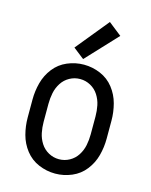

<svg xmlns="http://www.w3.org/2000/svg" viewBox="-117 -846 733 930"><g transform="rotate(15 250.0 -381.0)"><path d="M238 -563 183 -606 317 -770 383 -718ZM250 8Q207 8 167 -9Q127 -26 100.5 -60Q74 -94 63 -135.5Q52 -177 52 -220V-310Q52 -353 63 -394.5Q74 -436 100.5 -470Q127 -504 167 -521Q207 -538 250 -538Q293 -538 333 -521Q373 -504 399.5 -470Q426 -436 437 -394.5Q448 -353 448 -310V-220Q448 -177 437 -135.5Q426 -94 399.5 -60Q373 -26 333 -9Q293 8 250 8ZM250 -64Q278 -64 302.5 -77.5Q327 -91 342 -114.5Q357 -138 362.5 -165Q368 -192 368 -220V-310Q368 -338 362.5 -365Q357 -392 342 -415.5Q327 -439 302.5 -452.5Q278 -466 250 -466Q222 -466 197.5 -452.5Q173 -439 158 -415.5Q143 -392 137.5 -365Q132 -338 132 -310V-220Q132 -192 137.5 -165Q143 -138 158 -114.5Q173 -91 197.5 -77.5Q222 -64 250 -64Z"/></g></svg>

Font: Iosevka SS08
Style: Regular
Weight: 400
Monospace: yes
Designer: Belleve Invis
Foundry: Belleve Invis
Version: 2.1.0; ttfautohint (v1.8.2)